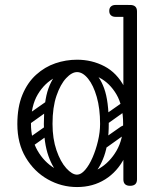

<svg xmlns="http://www.w3.org/2000/svg" viewBox="-20 -746 651 775"><path d="M291 9Q228 9 173 -22Q118 -53 84 -110Q50 -167 50 -245Q50 -314 70.5 -363.5Q91 -413 126 -444.5Q161 -476 203.5 -490.5Q246 -505 291 -505Q351 -505 401.5 -478.5Q452 -452 482 -395Q512 -338 512 -245Q512 -167 483 -110Q454 -53 404.5 -22Q355 9 291 9ZM291 -41Q340 -41 382 -66.5Q424 -92 450.5 -138Q477 -184 477 -246Q477 -319 450 -365Q423 -411 380.5 -433Q338 -455 291 -455Q245 -455 202.5 -433Q160 -411 132.5 -365Q105 -319 105 -246Q105 -184 131.5 -138Q158 -92 200.5 -66.5Q243 -41 291 -41ZM505 4Q478 4 478 -22V-700Q478 -726 505 -726Q533 -726 533 -700V-22Q533 4 505 4ZM387 -157Q378 -171 391 -181L468 -235Q483 -245 492 -231Q503 -216 489 -207L412 -152Q407 -148 399.5 -149Q392 -150 387 -157ZM394 -255Q385 -269 398 -279L475 -333Q490 -343 499 -329Q510 -314 496 -305L419 -250Q414 -246 406.5 -247Q399 -248 394 -255ZM81 -157Q71 -172 85 -181L162 -235Q177 -245 186 -231Q197 -216 183 -207L106 -152Q100 -148 93 -149Q86 -150 81 -157ZM81 -255Q71 -270 85 -279L162 -333Q177 -343 186 -329Q197 -314 183 -305L106 -250Q100 -246 93 -247Q86 -248 81 -255ZM288 -7Q254 -9 224 -36.5Q194 -64 175.5 -116.5Q157 -169 157 -245Q157 -338 175.5 -389Q194 -440 224 -460.5Q254 -481 288 -481L291 -455Q270 -455 247 -430.5Q224 -406 208 -359.5Q192 -313 192 -246Q192 -186 208 -139.5Q224 -93 247.5 -67Q271 -41 291 -41ZM288 -7 291 -41Q307 -41 323.5 -60Q340 -79 353.5 -110Q367 -141 375.5 -177Q384 -213 384 -246Q384 -308 370.5 -355Q357 -402 335.5 -428.5Q314 -455 291 -455L288 -481Q322 -481 352 -460.5Q382 -440 400.5 -389Q419 -338 419 -245Q419 -169 400.5 -116.5Q382 -64 352 -36.5Q322 -9 288 -7ZM531 -702Q529 -689 522 -685Q518 -678 497 -678H446Q434 -678 427 -685Q421 -691 421 -702Q421 -713 427 -719Q434 -726 446 -726H497Q508 -726 514 -724.5Q520 -723 521 -721Q525 -717 528 -712Q531 -707 531 -702Z"/></svg>

Font: Agu Display Uzo
Style: Regular
Weight: 400
Designer: Oluwaseun Badejo
Version: Version 1.103